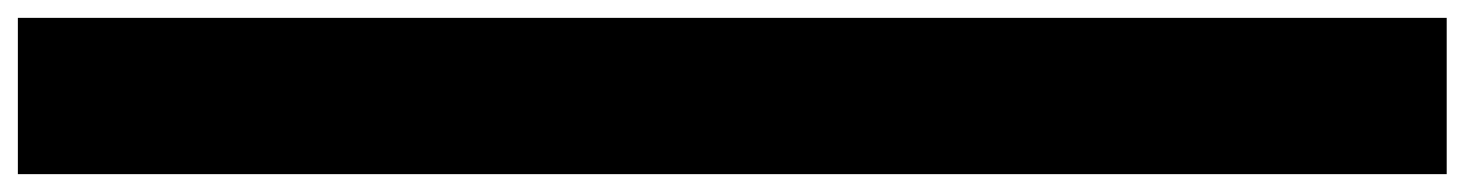

<svg xmlns="http://www.w3.org/2000/svg" viewBox="-20 -545 1640 215"><path d="M1600 -525H0V-350H1600Z"/></svg>

Font: Variable Test Axis Matching
Style: Regular
Weight: 400
Version: Version 1.000